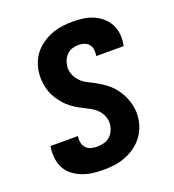

<svg xmlns="http://www.w3.org/2000/svg" viewBox="-136 -849 872 962"><g transform="rotate(-20 300.0 -367.5)"><path d="M252 8Q223 8 195 4.5Q167 1 141 -9Q115 -19 93 -35.5Q71 -52 58 -75.5Q45 -99 41 -127.5Q37 -156 41 -185L43 -195H189L188 -191Q186 -174 189.5 -158Q193 -142 204 -131Q215 -120 230.5 -116Q246 -112 263 -112Q278 -112 295 -116Q312 -120 325.5 -130Q339 -140 347.5 -155.5Q356 -171 359 -187Q363 -213 354.5 -236.5Q346 -260 328.5 -276.5Q311 -293 289 -304Q267 -315 245.5 -326.5Q224 -338 204.5 -352.5Q185 -367 169.5 -385Q154 -403 141.5 -424Q129 -445 122 -468.5Q115 -492 113 -517.5Q111 -543 115 -569Q119 -594 130 -619.5Q141 -645 159.5 -666Q178 -687 202.5 -702.5Q227 -718 252.5 -727Q278 -736 304.5 -739.5Q331 -743 357 -743Q385 -743 413 -739.5Q441 -736 466 -725.5Q491 -715 511.5 -698Q532 -681 545 -657.5Q558 -634 561.5 -606.5Q565 -579 560 -550L558 -540H412L413 -544Q415 -560 413 -575.5Q411 -591 401 -602.5Q391 -614 376.5 -618.5Q362 -623 346 -623Q331 -623 315.5 -618.5Q300 -614 288 -603.5Q276 -593 268.5 -578.5Q261 -564 259 -549Q254 -523 263 -499.5Q272 -476 289 -459Q306 -442 328 -431.5Q350 -421 371 -409Q392 -397 412 -382.5Q432 -368 447.5 -350Q463 -332 475 -311Q487 -290 494.5 -267Q502 -244 504.5 -218.5Q507 -193 502 -167Q498 -140 486 -114.5Q474 -89 454.5 -67.5Q435 -46 410.5 -31Q386 -16 359.5 -7Q333 2 306 5Q279 8 252 8Z"/></g></svg>

Font: Iosevka Heavy Extended Oblique
Style: Regular
Weight: 900
Width: 7
Italic angle: -9°
Monospace: yes
Designer: Belleve Invis
Foundry: Belleve Invis
Version: Version 32.5.0; ttfautohint (v1.8.4)